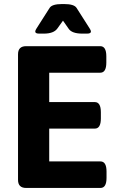

<svg xmlns="http://www.w3.org/2000/svg" viewBox="-20 -928 586 948"><path d="M506 -81V-50Q506 0 476 0H109Q69 0 69 -40V-660Q69 -700 109 -700H475Q505 -700 505 -650V-619Q505 -569 475 -569H223V-424H448Q478 -424 478 -374V-343Q478 -293 448 -293H223V-131H476Q506 -131 506 -81ZM429 -772Q429 -762 409 -762H387Q335 -762 319 -786L291 -826L263 -787Q245 -762 196 -762H174Q154 -762 154 -772Q154 -778 160 -787L225 -889Q237 -908 286 -908H297Q346 -908 358 -889L423 -787Q429 -778 429 -772Z"/></svg>

Font: mmAsap
Style: Bold
Weight: 700
Designer: Pablo Cosgaya
Foundry: Omnibus-Type
Version: Version 1.001